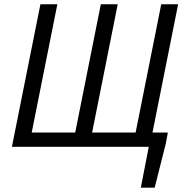

<svg xmlns="http://www.w3.org/2000/svg" viewBox="-20 -676 858 884"><path d="M628.4 188 664.9 0H628.3L641 -65.7H752.7L743.3 -14.4L692.1 188ZM34.8 0 166.1 -656.3H244L126 -65.7H326.3L444.2 -656.3H522L404.1 -65.7H604.4L722.3 -656.3H800.1L668.9 0Z"/></svg>

Font: Source Sans 3 VF
Style: Italic
Weight: 200
Italic angle: -11°
Designer: Paul D. Hunt
Foundry: Adobe Systems Incorporated
Version: Version 3.042;hotconv 1.0.118;makeotfexe 2.5.65603